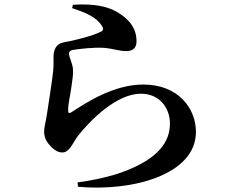

<svg xmlns="http://www.w3.org/2000/svg" viewBox="-20 -805 1040 879"><path d="M446 -687C455 -675 454 -666 442 -660C409 -642 315 -618 271 -611C236 -605 225 -574 225 -547C225 -522 226 -505 223 -476C218 -429 202 -330 195 -283C189 -244 182 -222 182 -203C182 -180 190 -159 208 -140C227 -118 246 -107 265 -107C298 -107 311 -147 336 -182C393 -254 513 -376 625 -376C711 -376 758 -310 758 -240C758 -158 709 -78 537 -16C491 1 413 20 335 30L337 50C588 73 877 -6 877 -201C877 -308 797 -418 636 -418C500 -418 376 -336 305 -290C297 -285 293 -287 292 -298C291 -328 302 -369 307 -408C311 -440 316 -461 314 -490C311 -518 296 -543 296 -559C296 -567 300 -575 318 -577C343 -581 409 -589 456 -586C501 -582 525 -571 558 -571C591 -571 605 -588 605 -616C605 -674 573 -717 516 -750C475 -774 413 -790 314 -783L310 -768C372 -747 420 -728 446 -687Z"/></svg>

Font: Source Han Serif
Style: Bold
Weight: 700
Designer: Ryoko NISHIZUKA 西塚涼子 (kana & ideographs); Frank Grießhammer (Latin, Greek & Cyrillic); Wenlong ZHANG 张文龙 (bopomofo); San
Foundry: Adobe Systems Incorporated
Version: Version 1.001;PS 1.001;hotconv 16.6.54;makeotf.lib2.5.65590